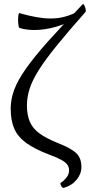

<svg xmlns="http://www.w3.org/2000/svg" viewBox="-20 -750 438 934"><path d="M290 164Q286 165 281 159.5Q276 154 274.5 147Q273 140 277 138Q288 132 302 115.5Q316 99 316 79Q316 63 307.5 51Q299 39 278 27.5Q257 16 219 2Q148 -25 107 -55Q66 -85 49 -125Q32 -165 32 -222Q32 -267 49 -313Q66 -359 106 -416Q146 -473 213.5 -548.5Q281 -624 382 -729Q385 -733 389.5 -725Q394 -717 396.5 -706.5Q399 -696 396 -692Q311 -596 255.5 -527.5Q200 -459 168.5 -409Q137 -359 124 -318Q111 -277 111 -237Q111 -191 125 -158Q139 -125 172 -101Q205 -77 262 -54Q323 -30 349.5 -6.5Q376 17 376 63Q376 96 352.5 124.5Q329 153 290 164ZM147 -604Q128 -604 109.5 -606.5Q91 -609 75 -614Q72 -615 70 -626Q68 -637 68 -651.5Q68 -666 69.5 -676.5Q71 -687 75 -686Q121 -673 158 -666.5Q195 -660 227 -660Q262 -660 294 -668.5Q326 -677 362 -695L358 -667Q309 -636 253.5 -620Q198 -604 147 -604Z"/></svg>

Font: Junicode VF
Style: Regular
Weight: 400
Designer: Peter S. Baker
Version: Version 2.213